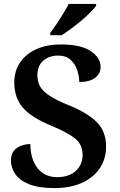

<svg xmlns="http://www.w3.org/2000/svg" viewBox="-20 -951 612 981"><path d="M258 10Q177 10 128 -10Q79 -30 57.5 -62.5Q36 -95 36 -130Q36 -174 65.5 -194.5Q95 -215 135 -215Q136 -137 172 -91.5Q208 -46 272 -46Q333 -46 367.5 -78Q402 -110 402 -160Q402 -213 363 -244Q324 -275 239 -310Q138 -352 95.5 -402.5Q53 -453 53 -530Q53 -589 83.5 -633Q114 -677 167.5 -700.5Q221 -724 289 -724Q393 -724 443.5 -690Q494 -656 494 -609Q494 -575 466 -553.5Q438 -532 385 -532Q385 -561 374.5 -592.5Q364 -624 340.5 -645.5Q317 -667 277 -667Q231 -667 201 -641Q171 -615 171 -567Q171 -535 184.5 -510Q198 -485 233 -462Q268 -439 332 -413Q430 -373 476 -325.5Q522 -278 522 -203Q522 -139 489.5 -91Q457 -43 398 -16.5Q339 10 258 10ZM237 -784Q252 -803 269.5 -829Q287 -855 303.5 -882Q320 -909 331 -931H471V-921Q462 -908 442 -888Q422 -868 396 -846Q370 -824 343.5 -804.5Q317 -785 295 -771H237Z"/></svg>

Font: Noto Naskh Arabic UI Semi
Style: Bold
Weight: 700
Designer: Monotype Design Team, David Williams, Mohamad Dakak and Nizar Qandah
Foundry: Monotype Imaging Inc.
Version: Version 2.014; ttfautohint (v1.8.4.7-5d5b)